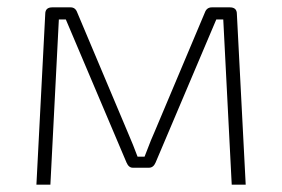

<svg xmlns="http://www.w3.org/2000/svg" viewBox="-20 -502 767 522"><path d="M556 -482H605Q624 -482 624 -464L648 0H610L587 -449H568L403 -60Q397 -46 385 -46H341Q330 -46 324 -60L159 -449H140L117 0H79L103 -464Q103 -482 122 -482H172Q185 -482 190 -468L327 -143Q343 -106 354 -76H373Q394 -131 400 -143L537 -468Q542 -482 556 -482Z"/></svg>

Font: Exo 2.0 Extra Light
Style: Regular
Weight: 250
Designer: Natanael Gama
Version: Version 1.001;PS 001.001;hotconv 1.0.70;makeotf.lib2.5.58329